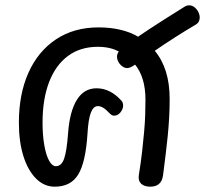

<svg xmlns="http://www.w3.org/2000/svg" viewBox="-20 -690 771 722"><path d="M186 12Q146 12 115.5 -18.5Q85 -49 68 -103Q51 -157 51 -229Q51 -336 87 -416.5Q123 -497 190.5 -542Q258 -587 351 -587Q395 -587 433 -578Q471 -569 499 -552Q520 -566 543 -581.5Q566 -597 598 -617Q630 -637 676 -666Q683 -670 691 -670Q702 -670 711 -663Q720 -656 725.5 -645.5Q731 -635 731 -624Q731 -617 728 -610Q725 -603 717 -598Q678 -575 638 -549.5Q598 -524 562 -499Q618 -432 618 -318Q618 -281 616 -246Q614 -211 610.5 -176.5Q607 -142 602.5 -105.5Q598 -69 593 -30Q587 12 545 12Q523 12 511 1Q499 -10 502 -31Q510 -81 514.5 -121Q519 -161 522 -194.5Q525 -228 526 -257.5Q527 -287 527 -315Q527 -399 488 -447Q470 -434 458 -434Q449 -434 440 -440.5Q431 -447 425.5 -457Q420 -467 420 -476Q420 -488 427 -496Q411 -505 391 -509.5Q371 -514 348 -514Q282 -514 235.5 -479.5Q189 -445 164.5 -381Q140 -317 140 -229Q140 -182 146.5 -144.5Q153 -107 164.5 -86Q176 -65 190 -65Q211 -65 221 -93Q231 -121 236 -189Q242 -271 269 -314.5Q296 -358 343 -358Q395 -358 437 -311Q443 -304 443 -293Q443 -280 433 -267.5Q423 -255 409 -255Q404 -255 400 -257.5Q396 -260 392 -264Q379 -278 368.5 -284.5Q358 -291 348 -291Q331 -291 321.5 -266Q312 -241 309 -187Q302 -79 274 -33.5Q246 12 186 12Z"/></svg>

Font: Playpen Sans Thai
Style: Regular
Weight: 400
Designer: Sirin Gunkloy, Laura Meseguer, Veronika Burian, José Scaglione
Foundry: TypeTogether
Version: Version 2.000